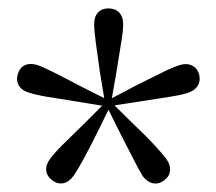

<svg xmlns="http://www.w3.org/2000/svg" viewBox="-20 -835 518 460"><path d="M231.9 -586.9 219.6 -660.5Q213.7 -701.1 209.7 -731.4Q205.6 -761.6 205.6 -777.6Q205.6 -795.1 214.8 -805Q223.9 -814.9 239.5 -814.9Q256 -814.9 265.5 -805Q275.1 -795.1 275.1 -777.6Q275.1 -760.8 270 -730.7Q264.8 -700.7 258.6 -660.5L245.8 -586.9ZM236.9 -579.8 163.5 -591.8Q123.1 -598.2 93.6 -603Q64.1 -607.9 47.5 -613.7Q31.8 -618.5 25 -630.4Q18.1 -642.3 22.7 -657.8Q27.6 -673.5 40.2 -679Q52.8 -684.6 70.3 -678.9Q84.9 -673.7 112.3 -659.9Q139.8 -646.1 175.7 -627L242.1 -593.7ZM245.1 -582.6 212.4 -516.3Q194.6 -480.3 180.1 -453.6Q165.5 -426.9 155.7 -413.1Q145.7 -399.1 131.9 -396.1Q118.1 -393.2 105.6 -402.8Q92.5 -412.3 90.8 -426Q89.1 -439.7 99.7 -454Q109.2 -467.4 131.2 -489.2Q153.2 -511.1 181.8 -538.8L233.9 -590.9ZM245.1 -591.7 298.5 -538.8Q327.6 -511.7 348.3 -489.3Q369 -467 378.8 -453.8Q388.8 -439.5 387.4 -425.9Q386 -412.3 373.2 -402.8Q360.6 -393.2 346.7 -395.9Q332.8 -398.6 322 -412.9Q313.6 -426.5 299.7 -453.8Q285.9 -481.1 267.2 -517.3L233.9 -584.2ZM236.9 -593.7 303.2 -628.8Q340.2 -647.1 366.9 -660.5Q393.7 -673.9 409.5 -678.7Q426.2 -684.4 439.2 -678.4Q452.2 -672.5 456.8 -657.8Q461 -642.3 454.2 -630.3Q447.3 -618.3 430.6 -612.7Q415.6 -607.5 385.4 -602.9Q355.3 -598.4 314.7 -591.8L242.1 -580.6Z"/></svg>

Font: Early Summer Mincho VF
Style: Regular
Weight: 250
Designer: GuiWonder
Version: Version 1.002